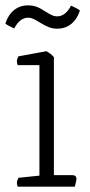

<svg xmlns="http://www.w3.org/2000/svg" viewBox="-32 -696 336 716"><path d="M247 0H34Q31 -8 31 -14Q31 -22 37 -33L115 -41V-453H34Q31 -460 31 -467Q31 -476 37 -486L141 -505Q158 -496 169 -483V-43H237Q253 -43 253 -29Q253 -23 249 -8ZM266 -657Q256 -625 234 -607Q212 -589 181 -589Q165 -589 150.5 -594.5Q136 -600 115 -613Q99 -623 90.5 -626.5Q82 -630 73 -630Q42 -630 21 -590Q-2 -600 -12 -608Q-2 -640 20 -658Q42 -676 73 -676Q89 -676 103.5 -671Q118 -666 139 -652Q155 -642 163.5 -638.5Q172 -635 181 -635Q212 -635 233 -675Q256 -665 266 -657Z"/></svg>

Font: Scope One
Style: Regular
Weight: 400
Designer: Dalton Maag Ltd
Foundry: Dalton Maag Ltd
Version: Version 1.002; ttfautohint (v1.4.1) -l 11 -r 50 -G 50 -x 14 